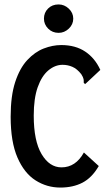

<svg xmlns="http://www.w3.org/2000/svg" viewBox="-20 -834 490 865"><path d="M252 11Q191 11 140 -21.5Q89 -54 58.5 -124.5Q28 -195 28 -308Q28 -402 48.5 -464.5Q69 -527 103 -563.5Q137 -600 177 -615.5Q217 -631 256 -631Q320 -631 364 -601.5Q408 -572 432 -519L370 -461L363 -455L357 -462Q358 -469 356.5 -477.5Q355 -486 346 -500Q327 -524 306 -533Q285 -542 262 -542Q228 -542 198 -517Q168 -492 150 -441.5Q132 -391 132 -313Q132 -199 167.5 -139.5Q203 -80 257 -80Q321 -80 358 -147L425 -86Q394 -33 351.5 -11Q309 11 252 11ZM244 -686Q216 -686 197 -705Q178 -724 178 -750Q178 -777 196.5 -795.5Q215 -814 244 -814Q270 -814 290 -795Q310 -776 310 -750Q310 -724 290 -705Q270 -686 244 -686Z"/></svg>

Font: Inconsolata SemiCondensed Bold
Style: Regular
Weight: 700
Width: 4
Monospace: yes
Designer: Raph Levien, Cyreal, Brenton Simpson
Foundry: Raph Levien, Cyreal, Google
Version: Version 3.001; ttfautohint (v1.8.2.53-6de2)